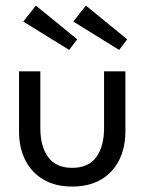

<svg xmlns="http://www.w3.org/2000/svg" viewBox="-20 -672 547 704"><path d="M127.9 -201.6Q127.9 -135.1 156.6 -95.8Q185.3 -56.6 244.6 -56.6Q304.3 -56.6 332.9 -95.8Q361.5 -135.1 361.5 -201.6V-410.5H439.8V-190.1Q439.8 -130.9 417 -85.2Q394.2 -39.5 350.8 -13.8Q307.3 12 244.6 12Q182.5 12 138.9 -13.8Q95.4 -39.5 72.6 -85.2Q49.8 -130.9 49.8 -190.1V-410.5H127.9ZM416.9 -488.9 248.7 -593 294.9 -651.5 446.4 -527.8ZM233.6 -488.9 65.4 -593 111.6 -651.5 263.1 -527.8Z"/></svg>

Font: League Spartan Extralight
Style: Regular
Weight: 200
Foundry: The League of Moveable Type
Version: Version 2.300; ttfautohint (v1.8.3)